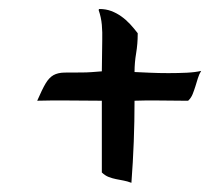

<svg xmlns="http://www.w3.org/2000/svg" viewBox="-20 -398 462 418"><path d="M418 -243.7Q413.6 -236.8 410.9 -228Q408.2 -219.2 405.5 -210.4Q402.8 -201.7 399.4 -193.1Q396 -184.6 389.6 -178.7H380.9Q353.5 -178.7 326.9 -179.2Q300.3 -179.7 272.9 -178.7Q272.9 -133.8 271.2 -89.4Q269.5 -44.9 266.1 0Q257.3 -3.4 249 -4.9Q240.7 -6.3 232.4 -8.1Q224.1 -9.8 216.6 -12.7Q209 -15.6 201.7 -22.5V-178.7Q166.5 -178.7 131.3 -179.2Q96.2 -179.7 61 -178.7Q71.8 -203.6 79.3 -216.3Q86.9 -229 96.4 -234.4Q106 -239.7 120.1 -240Q134.3 -240.2 157.7 -240.2Q168.9 -240.2 179.7 -241Q190.4 -241.7 201.7 -242.7L202.6 -311Q203.1 -327.6 201.7 -344Q200.2 -360.4 194.8 -376Q194.8 -378.4 196.8 -378.4Q210.4 -378.4 222.2 -374Q233.9 -369.6 244.1 -362.3Q254.4 -355 263.2 -345.5Q272 -335.9 279.8 -325.7V-323.2Q279.8 -302.7 276.4 -282.2Q272.9 -261.7 272.9 -241.2Q286.1 -240.7 305.9 -239.7Q325.7 -238.8 346.7 -238.8Q367.7 -238.8 386.7 -239.7Q405.8 -240.7 418 -243.7Z"/></svg>

Font: RIT Kutty
Style: Bold
Weight: 700
Designer: Artist Kutty Kodungallur
Foundry: Rachana Institute of Technology
Version: 1.3.2